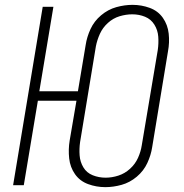

<svg xmlns="http://www.w3.org/2000/svg" viewBox="-20 -763 760 791"><path d="M414 8Q447 8 481 -1.5Q515 -11 543.5 -35Q572 -59 587 -91.5Q602 -124 607 -157L672 -551Q679 -588 675 -624.5Q671 -661 651 -689.5Q631 -718 597 -730.5Q563 -743 526 -743Q493 -743 459 -733.5Q425 -724 396.5 -700Q368 -676 353 -643.5Q338 -611 333 -578L301 -387H142L200 -735H156L34 0H78L136 -348H295L267 -184Q261 -147 265 -110.5Q269 -74 289 -45.5Q309 -17 343 -4.5Q377 8 414 8ZM415 -31Q387 -31 362 -41Q337 -51 323.5 -73.5Q310 -96 308 -123Q306 -150 310 -178L375 -572Q380 -598 391.5 -623.5Q403 -649 424.5 -668.5Q446 -688 472.5 -696Q499 -704 525 -704Q553 -704 577.5 -694Q602 -684 616 -661.5Q630 -639 632 -612Q634 -585 630 -557L564 -164Q560 -138 548.5 -112.5Q537 -87 515.5 -67.5Q494 -48 467.5 -39.5Q441 -31 415 -31Z"/></svg>

Font: Iosevka Sparkle XLtObl
Style: Regular
Weight: 200
Italic angle: -9°
Designer: Belleve Invis
Foundry: Belleve Invis
Version: Version 4.5.0; ttfautohint (v1.8.3)